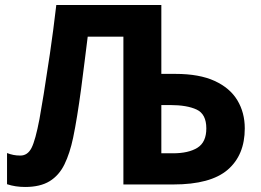

<svg xmlns="http://www.w3.org/2000/svg" viewBox="-20 -734 1039 764"><path d="M80 10Q41 10 8 -1V-125Q21 -120 33.5 -117.5Q46 -115 61 -115Q90 -115 105.5 -145.5Q121 -176 137 -260Q143 -292 154 -360Q165 -428 178.5 -519.5Q192 -611 204 -714H622V-440H678Q773 -440 834 -412Q895 -384 924.5 -335Q954 -286 954 -223Q954 -117 886 -58.5Q818 0 670 0H471V-588H329Q323 -542 316.5 -488Q310 -434 302.5 -378.5Q295 -323 287 -273.5Q279 -224 271 -186Q258 -124 236.5 -80Q215 -36 177.5 -13Q140 10 80 10ZM622 -124H668Q730 -124 765.5 -146Q801 -168 801 -223Q801 -280 762.5 -298Q724 -316 657 -316H622Z"/></svg>

Font: Noto Sans
Style: Bold
Weight: 700
Designer: Monotype Design Team
Foundry: Monotype Imaging Inc.
Version: Version 2.000;GOOG;noto-source:20170915:90ef993387c0; ttfaut